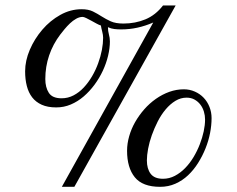

<svg xmlns="http://www.w3.org/2000/svg" viewBox="-20 -686 887 720"><path d="M773.4 -243.2Q773.4 -216.3 767.8 -187.3Q762.2 -158.2 750.7 -129.6Q739.3 -101.1 722.9 -75Q706.5 -48.8 685.3 -28.8Q664.1 -8.8 637.7 2.9Q611.3 14.6 580.6 14.6Q514.6 14.6 485.6 -21.2Q456.5 -57.1 456.5 -120.6Q456.5 -147.5 464.4 -175Q472.2 -202.6 486.8 -228.3Q501.5 -253.9 521 -276.1Q540.5 -298.3 564.5 -315.2Q588.4 -332 615 -341.6Q641.6 -351.1 669.4 -351.1Q691.4 -351.1 710.7 -342.5Q730 -334 743.9 -319.3Q757.8 -304.7 765.6 -284.9Q773.4 -265.1 773.4 -243.2ZM258.8 14.6H211.9L554.7 -601.6Q525.4 -588.9 495.6 -582.3Q465.8 -575.7 434.1 -575.7Q421.4 -575.7 408.9 -577.1Q396.5 -578.6 384.8 -584Q384.8 -569.8 388.4 -556.9Q392.1 -543.9 392.1 -530.8Q392.1 -505.4 385.3 -476.8Q378.4 -448.2 365.7 -420.9Q353 -393.6 334.5 -368.4Q315.9 -343.3 293.7 -324.2Q271.5 -305.2 245.6 -294.2Q219.7 -283.2 190.9 -283.2Q158.7 -283.2 136.5 -293.2Q114.3 -303.2 100.6 -321Q86.9 -338.9 80.6 -363.5Q74.2 -388.2 74.2 -418.5Q74.2 -458.5 91.8 -499.5Q109.4 -540.5 138.7 -574.7Q168 -608.9 206.1 -630.1Q244.1 -651.4 286.1 -651.4Q311.5 -651.4 328.4 -643.1Q345.2 -634.8 361.1 -624.5Q377 -614.3 395.3 -606Q413.6 -597.7 442.9 -597.7Q487.3 -597.7 525.4 -613.5Q563.5 -629.4 591.3 -665.5H638.7ZM749 -237.8Q749 -252.9 744.6 -267.6Q740.2 -282.2 731.4 -293.7Q722.7 -305.2 709.7 -312.5Q696.8 -319.8 679.7 -319.8Q657.7 -319.8 637.9 -307.9Q618.2 -295.9 601.3 -275.9Q584.5 -255.9 571.5 -230.5Q558.6 -205.1 549.3 -179Q540 -152.8 535.4 -128.2Q530.8 -103.5 530.8 -84.5Q530.8 -53.2 544.9 -34.4Q559.1 -15.6 591.3 -15.6Q614.7 -15.6 635.7 -26.6Q656.7 -37.6 674.3 -55.7Q691.9 -73.7 705.8 -96.9Q719.7 -120.1 729.2 -144.8Q738.8 -169.4 743.9 -193.4Q749 -217.3 749 -237.8ZM366.7 -544.4Q366.7 -554.7 363.3 -567.4Q359.9 -580.1 358.4 -590.3Q351.6 -592.3 341.8 -597.7Q332 -603 322.3 -608.4Q312.5 -613.8 303.5 -618.2Q294.4 -622.6 290 -622.6Q277.8 -622.6 265.6 -615.7Q253.4 -608.9 242.4 -598.4Q231.4 -587.9 221.9 -576.4Q212.4 -564.9 206.1 -556.6Q178.7 -520.5 164.3 -478.3Q149.9 -436 149.9 -389.6Q149.9 -358.4 163.1 -337.9Q176.3 -317.4 210.9 -317.4Q234.9 -317.4 255.9 -328.4Q276.9 -339.4 294.2 -357.9Q311.5 -376.5 325.2 -399.9Q338.9 -423.3 348.1 -448.7Q357.4 -474.1 362.1 -498.8Q366.7 -523.4 366.7 -544.4Z"/></svg>

Font: Kitab
Style: Regular
Weight: 400
Designer: SIL International
Foundry: Khaled Hosny
Version: Version 1.000